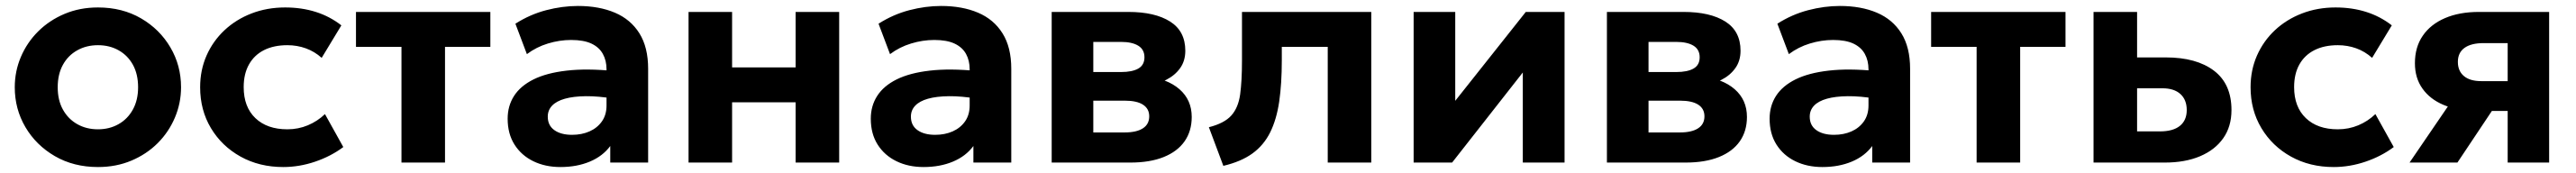

<svg xmlns="http://www.w3.org/2000/svg" viewBox="-20 -545 8638 580"><path d="M308.5 15Q227 15 164 -21.5Q101 -58 65.2 -118.8Q29.5 -179.5 29.5 -252.5Q29.5 -306 50 -354.2Q70.5 -402.5 108 -439.8Q145.5 -477 196.5 -498.5Q247.5 -520 308.5 -520Q390 -520 452.8 -483.5Q515.5 -447 551.2 -386.2Q587 -325.5 587 -252.5Q587 -199.5 566.5 -151Q546 -102.5 508.8 -65.2Q471.5 -28 420.5 -6.5Q369.5 15 308.5 15ZM308.5 -111.5Q347 -111.5 377.5 -128.8Q408 -146 425.5 -177.8Q443 -209.5 443 -252.5Q443 -296 425.8 -327.5Q408.5 -359 378 -376.2Q347.5 -393.5 308.5 -393.5Q269.5 -393.5 238.8 -376.2Q208 -359 190.8 -327.5Q173.5 -296 173.5 -252.5Q173.5 -209 191 -177.5Q208.5 -146 239 -128.8Q269.5 -111.5 308.5 -111.5Z M929.5 15Q849.5 15 786.5 -20Q723.5 -55 687.2 -115.5Q651 -176 651 -252.5Q651 -310 672.5 -358.8Q694 -407.5 732.8 -443.8Q771.5 -480 823.5 -500Q875.5 -520 936 -520Q991.5 -520 1038.8 -505Q1086 -490 1124.5 -460L1058.5 -351Q1034.5 -372.5 1005.2 -383Q976 -393.5 943.5 -393.5Q898 -393.5 865.2 -377Q832.5 -360.5 814.8 -329Q797 -297.5 797 -253Q797 -186.5 836.2 -149Q875.5 -111.5 943.5 -111.5Q980 -111.5 1012.2 -125Q1044.5 -138.5 1069.5 -162.5L1131 -52Q1089.5 -21 1036.5 -3Q983.5 15 929.5 15Z M1326 0V-388H1173.5V-505H1624V-388H1472V0Z M1859 15Q1808 15 1768 -4.5Q1728 -24 1705 -60.2Q1682 -96.5 1682 -147Q1682 -190 1703.5 -223.5Q1725 -257 1768.8 -278.8Q1812.5 -300.5 1879.8 -308.2Q1947 -316 2038.5 -307L2040 -214Q1985.5 -223 1943.8 -222.5Q1902 -222 1873.8 -214Q1845.5 -206 1831 -190.8Q1816.5 -175.5 1816.5 -154Q1816.5 -124.5 1838.5 -108.8Q1860.5 -93 1898 -93Q1930.5 -93 1956.5 -104.5Q1982.5 -116 1998 -138Q2013.5 -160 2013.5 -191.5V-312.5Q2013.5 -342 2001.2 -364.2Q1989 -386.5 1963 -398.8Q1937 -411 1895 -411Q1856 -411 1817.2 -399.2Q1778.5 -387.5 1746.5 -363.5L1708 -465.5Q1756.5 -496.5 1811 -510.8Q1865.5 -525 1917.5 -525Q1988.5 -525 2041.5 -502.5Q2094.5 -480 2123.8 -433.2Q2153 -386.5 2153 -314.5V0H2026V-55.5Q2001 -21.5 1957.5 -3.2Q1914 15 1859 15Z M2288.5 0V-505H2434.5V-319H2647.5V-505H2793.5V0H2647.5V-202H2434.5V0Z M3076.5 15Q3025.5 15 2985.5 -4.5Q2945.5 -24 2922.5 -60.2Q2899.5 -96.5 2899.5 -147Q2899.5 -190 2921 -223.5Q2942.5 -257 2986.2 -278.8Q3030 -300.5 3097.2 -308.2Q3164.5 -316 3256 -307L3257.5 -214Q3203 -223 3161.2 -222.5Q3119.5 -222 3091.2 -214Q3063 -206 3048.5 -190.8Q3034 -175.5 3034 -154Q3034 -124.5 3056 -108.8Q3078 -93 3115.5 -93Q3148 -93 3174 -104.5Q3200 -116 3215.5 -138Q3231 -160 3231 -191.5V-312.5Q3231 -342 3218.8 -364.2Q3206.5 -386.5 3180.5 -398.8Q3154.5 -411 3112.5 -411Q3073.5 -411 3034.8 -399.2Q2996 -387.5 2964 -363.5L2925.5 -465.5Q2974 -496.5 3028.5 -510.8Q3083 -525 3135 -525Q3206 -525 3259 -502.5Q3312 -480 3341.2 -433.2Q3370.5 -386.5 3370.5 -314.5V0H3243.5V-55.5Q3218.5 -21.5 3175 -3.2Q3131.5 15 3076.5 15Z M3506 0V-505H3763Q3852 -505 3903 -472.8Q3954 -440.5 3954 -375Q3954 -341 3936.8 -316.8Q3919.5 -292.5 3890.2 -277.5Q3861 -262.5 3824 -256.5L3822 -289Q3893.5 -281.5 3934.5 -245.8Q3975.5 -210 3975.5 -153Q3975.5 -105.5 3951.5 -71.2Q3927.5 -37 3881.5 -18.5Q3835.5 0 3770 0ZM3645.5 -101H3751Q3790.5 -101 3811.8 -114.8Q3833 -128.5 3833 -155Q3833 -180.5 3812.2 -194Q3791.5 -207.5 3751 -207.5H3631V-303.5H3738.5Q3776 -303.5 3796.5 -315.2Q3817 -327 3817 -353Q3817 -379 3796.2 -391.8Q3775.5 -404.5 3738.5 -404.5H3645.5Z M4081.5 11 4033 -118.5Q4084.5 -131.5 4108 -157.5Q4131.5 -183.5 4137.8 -228.2Q4144 -273 4144 -342.5V-505H4577.5V0H4431.5V-388H4277.5V-342.5Q4277.5 -264.5 4268.8 -204.5Q4260 -144.5 4238.5 -101.2Q4217 -58 4179 -30.5Q4141 -3 4081.5 11Z M4719.5 0V-505H4859V-207L5095.5 -505H5225.5V0H5085.5V-302L4848.5 0Z M5367.5 0V-505H5624.5Q5713.5 -505 5764.5 -472.8Q5815.5 -440.5 5815.5 -375Q5815.5 -341 5798.2 -316.8Q5781 -292.5 5751.8 -277.5Q5722.5 -262.5 5685.5 -256.5L5683.5 -289Q5755 -281.5 5796 -245.8Q5837 -210 5837 -153Q5837 -105.5 5813 -71.2Q5789 -37 5743 -18.5Q5697 0 5631.5 0ZM5507 -101H5612.5Q5652 -101 5673.2 -114.8Q5694.5 -128.5 5694.5 -155Q5694.5 -180.5 5673.8 -194Q5653 -207.5 5612.5 -207.5H5492.5V-303.5H5600Q5637.5 -303.5 5658 -315.2Q5678.5 -327 5678.5 -353Q5678.5 -379 5657.8 -391.8Q5637 -404.5 5600 -404.5H5507Z M6090 15Q6039 15 5999 -4.5Q5959 -24 5936 -60.2Q5913 -96.5 5913 -147Q5913 -190 5934.5 -223.5Q5956 -257 5999.8 -278.8Q6043.5 -300.5 6110.8 -308.2Q6178 -316 6269.5 -307L6271 -214Q6216.5 -223 6174.8 -222.5Q6133 -222 6104.8 -214Q6076.5 -206 6062 -190.8Q6047.5 -175.5 6047.5 -154Q6047.5 -124.5 6069.5 -108.8Q6091.5 -93 6129 -93Q6161.5 -93 6187.5 -104.5Q6213.5 -116 6229 -138Q6244.5 -160 6244.5 -191.5V-312.5Q6244.5 -342 6232.2 -364.2Q6220 -386.5 6194 -398.8Q6168 -411 6126 -411Q6087 -411 6048.2 -399.2Q6009.5 -387.5 5977.5 -363.5L5939 -465.5Q5987.5 -496.5 6042 -510.8Q6096.5 -525 6148.5 -525Q6219.5 -525 6272.5 -502.5Q6325.5 -480 6354.8 -433.2Q6384 -386.5 6384 -314.5V0H6257V-55.5Q6232 -21.5 6188.5 -3.2Q6145 15 6090 15Z M6607 0V-388H6454.5V-505H6905V-388H6753V0Z M6999 0V-505H7145V-104.5H7221.5Q7265.5 -104.5 7288.5 -123Q7311.5 -141.5 7311.5 -176Q7311.5 -210.5 7290.2 -229.8Q7269 -249 7230 -249H7129V-352.5H7241.5Q7344 -352.5 7402.8 -308Q7461.5 -263.5 7461.5 -176Q7461.5 -121 7434 -81.8Q7406.5 -42.5 7356.2 -21.2Q7306 0 7238 0Z M7804 15Q7724 15 7661 -20Q7598 -55 7561.8 -115.5Q7525.5 -176 7525.5 -252.5Q7525.5 -310 7547 -358.8Q7568.5 -407.5 7607.2 -443.8Q7646 -480 7698 -500Q7750 -520 7810.5 -520Q7866 -520 7913.2 -505Q7960.5 -490 7999 -460L7933 -351Q7909 -372.5 7879.8 -383Q7850.5 -393.5 7818 -393.5Q7772.5 -393.5 7739.8 -377Q7707 -360.5 7689.2 -329Q7671.5 -297.5 7671.5 -253Q7671.5 -186.5 7710.8 -149Q7750 -111.5 7818 -111.5Q7854.5 -111.5 7886.8 -125Q7919 -138.5 7944 -162.5L8005.5 -52Q7964 -21 7911 -3Q7858 15 7804 15Z M8058.5 0 8239.5 -265 8276.5 -174.5Q8217 -174.5 8172 -193.5Q8127 -212.5 8101.8 -248Q8076.5 -283.5 8076.5 -333Q8076.5 -387 8102.8 -425.2Q8129 -463.5 8177.2 -484.2Q8225.5 -505 8291 -505H8526.5V0H8387.5V-400.5H8307Q8265 -400.5 8242.8 -384.5Q8220.5 -368.5 8220.5 -337.5Q8220.5 -307 8240.8 -290Q8261 -273 8299 -273H8402.5V-173H8334.5L8219 0Z"/></svg>

Font: Geologica Roman SemiBold
Style: Regular
Weight: 600
Designer: Sindre Bremnes, Frode Helland
Foundry: Monokrom Skriftforlag AS
Version: Version 1.010;gftools[0.9.28]